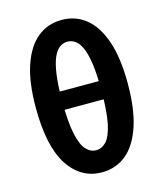

<svg xmlns="http://www.w3.org/2000/svg" viewBox="-121 -902 857 1005"><g transform="rotate(-15 307.5 -399.5)"><path d="M307.2 13.8Q193.8 13.8 126.2 -89.1Q58.6 -191.9 58.6 -402.3Q58.6 -539.9 89.5 -630.5Q120.4 -721.1 176.4 -766.4Q232.3 -811.7 307.2 -811.7Q382.9 -811.7 438.8 -766.4Q494.7 -721.1 525.7 -630.1Q556.6 -539.1 556.6 -402.3Q556.6 -261.8 525.7 -169.6Q494.7 -77.5 438.8 -31.8Q382.9 13.8 307.2 13.8ZM307.2 -105.8Q338 -105.8 362.2 -131.3Q386.3 -156.8 400.2 -221.2Q414 -285.6 414 -402.3Q414 -488.1 405.9 -544.8Q397.8 -601.6 383.4 -634.3Q368.9 -666.9 349.4 -680.4Q329.9 -693.9 307.2 -693.9Q284.5 -693.9 265.4 -680.4Q246.3 -666.9 231.7 -634.3Q217.1 -601.6 209 -544.8Q200.9 -488.1 200.9 -402.3Q200.9 -285.6 214.9 -221.2Q228.9 -156.8 253 -131.3Q277.1 -105.8 307.2 -105.8ZM137.3 -353.2V-451.8H477.6V-353.2Z"/></g></svg>

Font: Noto Sans TC Thin
Style: Regular
Weight: 100
Designer: Ryoko NISHIZUKA 西塚涼子 (kana, bopomofo & ideographs); Paul D. Hunt (Latin, Greek & Cyrillic); Sandoll Communications 산돌커뮤니
Foundry: Adobe
Version: Version 2.004-H2;hotconv 1.0.118;makeotfexe 2.5.65603